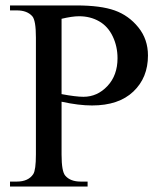

<svg xmlns="http://www.w3.org/2000/svg" viewBox="-20 -682 596 702"><path d="M205.1 -310.1V-117.2Q205.1 -54.7 218.8 -39.6Q237.3 -18.1 274.9 -18.1H300.3V0H16.6V-18.1H41.5Q83.5 -18.1 101.6 -45.4Q111.3 -60.5 111.3 -117.2V-544.9Q111.3 -607.4 98.1 -622.6Q79.1 -644 41.5 -644H16.6V-662.1H259.3Q348.1 -662.1 399.4 -643.8Q450.7 -625.5 485.8 -582Q521 -538.6 521 -479Q521 -397.9 467.5 -347.2Q414.1 -296.4 316.4 -296.4Q292.5 -296.4 264.6 -299.8Q236.8 -303.2 205.1 -310.1ZM205.1 -337.9Q231 -333 251 -330.6Q271 -328.1 285.2 -328.1Q335.9 -328.1 372.8 -367.4Q409.7 -406.7 409.7 -469.2Q409.7 -512.2 392.1 -549.1Q374.5 -585.9 342.3 -604.2Q310.1 -622.6 269 -622.6Q244.1 -622.6 205.1 -613.3Z"/></svg>

Font: Jameel Khushkhati
Style: Regular
Weight: 400
Version: Version 3.5